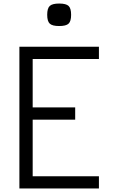

<svg xmlns="http://www.w3.org/2000/svg" viewBox="-20 -1064 640 1084"><path d="M89.5 0V-800H538.5V-731H112.5L164.5 -783V-410.5L112.5 -457.5H404.5V-388.5H112.5L164.5 -435.5V-22L117.5 -69H538.5V0ZM314 -917Q275.5 -917 261 -930.5Q246.5 -944 246.5 -980.5Q246.5 -1017 261 -1030.5Q275.5 -1044 314 -1044Q353 -1044 367.2 -1030.5Q381.5 -1017 381.5 -980.5Q381.5 -944 367.2 -930.5Q353 -917 314 -917Z"/></svg>

Font: Victor Mono Thin
Style: Regular
Weight: 100
Monospace: yes
Designer: Rune Bjørnerås
Version: Version 1.561;gftools[0.9.30]